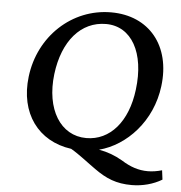

<svg xmlns="http://www.w3.org/2000/svg" viewBox="-58 -756 915 972"><g transform="rotate(5 400.0 -270.0)"><path d="M647 161C702 161 757 146 800 120L794 73C770 80 745 84 722 84C675 84 633 70 587 41C549 19 512 5 467 -3C605 -39 731 -171 753 -351C779 -558 661 -701 468 -701C269 -701 105 -548 80 -341C57 -153 157 -18 326 5C368 29 420 71 456 96C516 139 568 161 647 161ZM208 -365C229 -535 320 -640 447 -640C577 -640 650 -511 626 -322C606 -158 518 -56 397 -56C266 -56 186 -184 208 -365Z"/></g></svg>

Font: TPK Tissa Web Medium
Style: Italic
Weight: 500
Italic angle: -7°
Designer: Jacques Le Bailly, Suppakit Chalermlarp | Katatrad Co.,Ltd.
Foundry: Jacques Le Bailly, Cadson Demak Co.,Ltd.
Version: Version 5.000;Glyphs 3.1.2 (3151)